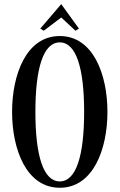

<svg xmlns="http://www.w3.org/2000/svg" viewBox="-20 -878 564 906"><path d="M336 -733 352.5 -743 269 -858.5 170 -743 186.5 -733 269 -795.5ZM262 -708C104 -708 37 -526 37 -350C37 -174 104 8 262 8C420 8 487 -174 487 -350C487 -526 420 -708 262 -708ZM262 -22C185 -22 147 -142 147 -350C147 -558 185 -678 262 -678C339 -678 377 -558 377 -350C377 -142 339 -22 262 -22Z"/></svg>

Font: Picaflor 12 pt
Style: Regular
Weight: 400
Designer: Ariel Martín Pérez
Foundry: Tunera Type Foundry
Version: Version 1.000;hotconv 1.0.109;makeotfexe 2.5.65596